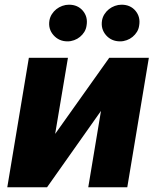

<svg xmlns="http://www.w3.org/2000/svg" viewBox="-20 -789 657 809"><path d="M101.6 -545.5H266.3L212.4 -224.8L440.3 -545.5H607.2L516.3 0H351.9L405.5 -321.7L178.3 0H10.7ZM409.8 -702.4Q412.3 -717 420.1 -729.2Q427.9 -741.5 439.1 -750.4Q450.3 -759.2 464.1 -764.2Q478 -769.2 492.2 -769.2Q529.1 -769.2 550.8 -743.6Q572.4 -717.7 566.4 -681.8Q564.6 -667.3 557.2 -655Q549.7 -642.8 538.7 -633.7Q527.7 -624.6 514 -619.7Q500.4 -614.7 486.2 -614.7Q449.6 -614.7 426.8 -640.6Q404.1 -666.9 409.8 -702.4ZM188.2 -702.4Q190.7 -717 198.5 -729.2Q206.3 -741.5 217.5 -750.4Q228.7 -759.2 242.5 -764.2Q256.4 -769.2 270.6 -769.2Q307.5 -769.2 329.2 -743.6Q350.9 -717.7 344.8 -681.8Q343 -667.3 335.6 -655Q328.1 -642.8 317.1 -633.7Q306.1 -624.6 292.4 -619.7Q278.8 -614.7 264.6 -614.7Q228.3 -614.7 205.3 -641Q182.5 -666.9 188.2 -702.4Z"/></svg>

Font: Inter P Extra Bold
Style: Italic
Weight: 800
Italic angle: 9.39999°
Designer: Rasmus Andersson
Foundry: rsms
Version: Version 3.018;git-588b23468